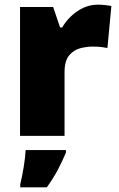

<svg xmlns="http://www.w3.org/2000/svg" viewBox="-20 -583 509 824"><path d="M400 -563Q416 -563 433 -561Q450 -559 458 -557L441 -377Q431 -379 416.5 -381Q402 -383 376 -383Q352 -383 324.5 -376Q297 -369 277 -345.5Q257 -322 257 -272V0H66V-553H208L238 -465H247Q270 -506 311.5 -534.5Q353 -563 400 -563ZM263 72Q246 112 228 146Q210 180 181 221H67V207Q75 175 82 132Q89 89 90 61H263Z"/></svg>

Font: Noto Sans Georgian Black
Style: Regular
Weight: 900
Designer: Monotype Design Team, Akaki Razmadze
Foundry: Google LLC
Version: Version 2.005; ttfautohint (v1.8.4.7-5d5b)